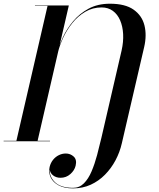

<svg xmlns="http://www.w3.org/2000/svg" viewBox="-78 -780 880 1060"><path d="M325.5 260Q277.5 260 246.2 243.5Q215 227 202 199.8Q189 172.5 196 141.5Q201.5 119 215 102.2Q228.5 85.5 247 76.5Q265.5 67.5 285 67.5Q310.5 67.5 329 84.5Q347.5 101.5 339.5 135Q333.5 160.5 310.5 181Q287.5 201.5 256 201.5Q232 201.5 215 188.2Q198 175 197 155.5Q194 196 226 226.5Q258 257 325.5 257Q360.5 257 385.2 232.2Q410 207.5 427.5 166.2Q445 125 458 76.2Q471 27.5 482 -20L593.5 -502Q604 -549 601.8 -591.8Q599.5 -634.5 585.2 -667.8Q571 -701 545 -720Q519 -739 483 -739Q433.5 -739 392.8 -715Q352 -691 321.5 -653Q291 -615 271.2 -572.5Q251.5 -530 242.5 -493H240.5Q248.5 -529.5 269.5 -575Q290.5 -620.5 325.8 -662.8Q361 -705 411.2 -732.2Q461.5 -759.5 529 -759.5Q613 -759.5 659.5 -726.8Q706 -694 719.5 -639.8Q733 -585.5 718 -520.5L594.5 11.5Q583.5 60 559.8 104.8Q536 149.5 501.5 184.5Q467 219.5 422.8 239.8Q378.5 260 325.5 260ZM-58 0V-2.5H12.5L184.5 -747.5H115V-750H302L129.5 -2.5H198V0Z"/></svg>

Font: Bodoni Moda 72pt SemiBold
Style: Italic
Weight: 600
Italic angle: -13°
Designer: Owen Earl
Foundry: indestructible type
Version: Version 2.004